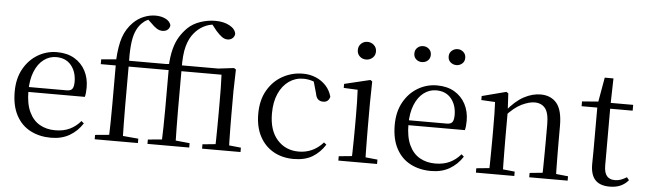

<svg xmlns="http://www.w3.org/2000/svg" viewBox="-50 -1010 4099 1220"><g transform="rotate(5 1999.0 -400.5)"><path d="M303.3 14.6Q229.5 14.6 171.6 -15.4Q113.7 -45.5 81.1 -106.2Q48.4 -167 48.4 -256.8Q48.4 -341.1 82.5 -402.5Q116.6 -463.8 172.8 -497.2Q229 -530.6 294.9 -530.6Q360.2 -530.6 406.4 -503.3Q452.6 -475.9 477.1 -429.2Q501.7 -382.4 501.7 -323.2Q501.7 -286.8 495.4 -262.9H86.6V-294.2H377.3Q403.6 -294.2 413 -308.2Q422.3 -322.1 422.3 -352.3Q422.3 -416.2 388.2 -457.5Q354.2 -498.8 292.6 -498.8Q248.8 -498.8 213 -471.6Q177.1 -444.5 156 -392.8Q134.9 -341.2 134.9 -268.7Q134.9 -188 159.4 -135.9Q183.9 -83.8 226.9 -59.4Q270 -35 325.5 -35Q378.5 -35 417.8 -53.7Q457.2 -72.3 487.7 -108.1L503.6 -94.3Q471 -43.5 421 -14.4Q371 14.6 303.3 14.6Z M581.2 0V-27.8L697.1 -38.6H735.5L856.9 -27.8V0ZM669.7 0Q671.7 -56.6 672.6 -114.3Q673.5 -171.9 673.5 -228.5V-478.9H578.1V-509.4L703.4 -520.4L672.7 -504.6L672.9 -510.9Q677.7 -603.4 696.9 -659.5Q716 -715.7 758.2 -757.8Q788.5 -787.4 825.3 -801.9Q862.2 -816.5 898.5 -816.5Q934.6 -816.5 962.1 -803Q989.6 -789.6 997.2 -764.2Q996.4 -747.3 984 -735.5Q971.5 -723.7 949.6 -723.7Q930.9 -723.7 913.6 -734.3Q896.4 -744.8 873.7 -768.5L848 -792V-803.5H889.3V-794.7Q867 -792.5 847.8 -783.2Q828.7 -773.9 811.5 -756.1Q789.1 -732.6 776 -698.6Q762.8 -664.7 758.2 -613.2Q753.5 -561.6 755.7 -484.7V-228.5Q755.7 -171.9 756.7 -114.3Q757.7 -56.6 758.9 0ZM715.2 -478.9V-516H1011.5V-478.9ZM917.8 0V-27.8L1033.8 -38.6H1075.1L1184.1 -27.8V0ZM1006.4 0Q1008.4 -56.6 1009.7 -114.3Q1010.9 -171.9 1010.9 -228.5V-478.9H915.6V-509.4L1040.1 -520.4L1009.4 -504.6Q1012.8 -568.5 1024.6 -613.6Q1036.3 -658.7 1057 -692.5Q1077.6 -726.4 1106.4 -754.4Q1138.1 -784.8 1185.2 -800.6Q1232.2 -816.5 1280.6 -816.5Q1332.9 -816.5 1370.1 -796.5Q1407.4 -776.6 1412.2 -745.1Q1411.2 -728.7 1398.7 -717Q1386.3 -705.3 1366.1 -705.3Q1347.8 -705.3 1330.6 -717.7Q1313.5 -730.1 1292.2 -753.9L1259 -796.1V-802.9H1278.9V-792.5Q1239.7 -790 1206.6 -772.3Q1173.5 -754.5 1149.3 -725.3Q1120.9 -692.5 1105.7 -638.9Q1090.6 -585.3 1092.4 -489.9V-228.5Q1092.4 -171.9 1093.4 -114.3Q1094.4 -56.6 1095.6 0ZM1266.1 0V-27.8L1374.1 -38.6H1407.1L1511.3 -27.8V0ZM1348.3 0Q1349.5 -24.4 1350 -65.3Q1350.5 -106.3 1351 -150.7Q1351.5 -195.1 1351.5 -228.5V-298.2Q1351.5 -354.2 1350.9 -396.5Q1350.3 -438.8 1348.3 -478.9H1051.9V-516H1323.8L1423.7 -528L1436.5 -519.8L1432.9 -380.4V-228.5Q1432.9 -195.1 1433.4 -150.7Q1433.9 -106.3 1434.8 -65.3Q1435.7 -24.4 1436.7 0Z M1850.6 14.6Q1777.8 14.6 1721.8 -17.1Q1665.8 -48.8 1634.1 -108.5Q1602.4 -168.3 1602.4 -251.4Q1602.4 -340.7 1639.2 -403.2Q1675.9 -465.8 1735.5 -498.2Q1795 -530.6 1863.8 -530.6Q1908.5 -530.6 1946.7 -514.4Q1984.9 -498.1 2011.7 -468.8Q2038.5 -439.5 2049.2 -399.3Q2040.3 -364.4 2006.7 -364.4Q1986 -364.4 1973.6 -375.7Q1961.1 -386.9 1956.7 -413.5L1931.7 -501.6L1981.8 -461.9Q1951.5 -482.4 1924.4 -490.6Q1897.3 -498.8 1869 -498.8Q1817.9 -498.8 1776.9 -469.9Q1736 -441 1712.5 -388.2Q1688.9 -335.4 1688.9 -261.5Q1688.9 -153.9 1741.9 -94.5Q1794.8 -35 1879.2 -35Q1924 -35 1962.9 -52.7Q2001.9 -70.3 2034.8 -106.9L2050.6 -93.9Q2017.6 -42.3 1969.9 -13.8Q1922.2 14.6 1850.6 14.6Z M2135.3 0V-27.8L2245.1 -38.6H2276.5L2382.3 -27.8V0ZM2218.3 0Q2219.3 -24.4 2220.2 -65.3Q2221.1 -106.3 2221.6 -150.7Q2222.1 -195.1 2222.1 -228.5V-288.8Q2222.1 -339.6 2221.2 -380.6Q2220.3 -421.6 2218.3 -458.9L2129.3 -463V-488.6L2293.7 -528L2305.9 -519.8L2303.5 -380.2V-228.5Q2303.5 -195.1 2304 -150.7Q2304.5 -106.3 2305.1 -65.3Q2305.7 -24.4 2306.7 0ZM2254.8 -655Q2230.9 -655 2214.1 -670.5Q2197.3 -686 2197.3 -711.1Q2197.3 -735.9 2214.1 -751.8Q2230.9 -767.7 2254.8 -767.7Q2278.2 -767.7 2295.7 -751.8Q2313.2 -735.9 2313.2 -711.1Q2313.2 -686 2295.7 -670.5Q2278.2 -655 2254.8 -655Z M2727.3 14.6Q2653.5 14.6 2595.6 -15.4Q2537.7 -45.5 2505.1 -106.2Q2472.4 -167 2472.4 -256.8Q2472.4 -341.1 2506.5 -402.5Q2540.6 -463.8 2596.8 -497.2Q2653 -530.6 2718.9 -530.6Q2784.2 -530.6 2830.4 -503.3Q2876.6 -475.9 2901.1 -429.2Q2925.7 -382.4 2925.7 -323.2Q2925.7 -286.8 2919.4 -262.9H2510.6V-294.2H2801.3Q2827.6 -294.2 2837 -308.2Q2846.3 -322.1 2846.3 -352.3Q2846.3 -416.2 2812.2 -457.5Q2778.2 -498.8 2716.6 -498.8Q2672.8 -498.8 2637 -471.6Q2601.1 -444.5 2580 -392.8Q2558.9 -341.2 2558.9 -268.7Q2558.9 -188 2583.4 -135.9Q2607.9 -83.8 2650.9 -59.4Q2694 -35 2749.5 -35Q2802.5 -35 2841.8 -53.7Q2881.2 -72.3 2911.7 -108.1L2927.6 -94.3Q2895 -43.5 2845 -14.4Q2795 14.6 2727.3 14.6ZM2609.1 -669.7Q2588.3 -669.7 2572.7 -683.3Q2557.1 -696.9 2557.1 -720.3Q2557.1 -743.4 2572.7 -757.5Q2588.3 -771.6 2609.1 -771.6Q2630.8 -771.6 2646.5 -757.5Q2662.2 -743.4 2662.2 -720.3Q2662.2 -696.9 2646.5 -683.3Q2630.8 -669.7 2609.1 -669.7ZM2829.6 -669.7Q2808.3 -669.7 2792.1 -683.3Q2775.9 -696.9 2775.9 -720.3Q2775.9 -743.4 2792.1 -757.5Q2808.3 -771.6 2829.6 -771.6Q2849.8 -771.6 2865.8 -757.5Q2881.8 -743.4 2881.8 -720.3Q2881.8 -696.9 2865.8 -683.3Q2849.8 -669.7 2829.6 -669.7Z M3012.7 0V-27.8L3121.4 -38.6H3153.8L3257.7 -27.8V0ZM3094.9 0Q3096.1 -24.4 3096.6 -65.3Q3097.1 -106.3 3097.6 -150.7Q3098.1 -195.1 3098.1 -228.5V-289.4Q3098.1 -340.8 3097.5 -380.8Q3096.9 -420.7 3094.9 -457.5L3006.8 -462.4V-487.9L3160.9 -528L3173.9 -519.8L3180.3 -403.1V-401.7V-228.5Q3180.3 -195.1 3180.8 -150.7Q3181.3 -106.3 3181.8 -65.3Q3182.3 -24.4 3183.3 0ZM3352.8 0V-27.8L3460.3 -38.6H3493.3L3597.8 -27.8V0ZM3434.5 0Q3435.5 -24.4 3436 -64.8Q3436.5 -105.3 3437 -149.7Q3437.5 -194.1 3437.5 -228.5V-344.3Q3437.5 -418.1 3413.4 -447.5Q3389.3 -476.9 3345.6 -476.9Q3311.9 -476.9 3264.8 -454.8Q3217.6 -432.7 3163.2 -372.4L3154.7 -406H3164.8Q3219.4 -472.9 3273.1 -501.7Q3326.9 -530.6 3379.5 -530.6Q3445 -530.6 3482 -487.1Q3519 -443.5 3519 -342.4V-228.5Q3519 -194.1 3519.5 -149.7Q3520 -105.3 3520.6 -64.8Q3521.2 -24.4 3522.2 0Z M3785.9 -478.9V-516H3970.7V-478.9ZM3866.8 14.6Q3804.2 14.6 3774.1 -18Q3744 -50.7 3744 -117.7Q3744 -142.1 3744.5 -161.1Q3745 -180.1 3745 -207.1V-478.9H3645V-509.4L3765.6 -518.8L3746 -504.4L3775.7 -672.5H3831.3L3827.2 -500.6V-489V-117.5Q3827.2 -71.2 3844.7 -50.3Q3862.2 -29.5 3895.3 -29.5Q3917.5 -29.5 3934.5 -35.9Q3951.4 -42.3 3971.4 -54.4L3985.9 -36.8Q3965.4 -11.8 3936 1.4Q3906.6 14.6 3866.8 14.6Z"/></g></svg>

Font: Noto Serif HK ExtraLight
Style: Regular
Weight: 200
Designer: Ryoko NISHIZUKA 西塚涼子 (kana & ideographs); Frank Grießhammer (Latin, Greek & Cyrillic); Wenlong ZHANG 张文龙 (bopomofo); San
Foundry: Adobe
Version: Version 2.002-H1;hotconv 1.1.0;makeotfexe 2.6.0